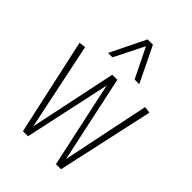

<svg xmlns="http://www.w3.org/2000/svg" viewBox="-230 -891 991 991"><g transform="rotate(45 266.0 -395.0)"><path d="M127 0 11 -529 47 -534 147 -55 247 -532H284L386 -56L485 -534L521 -529L405 0H368L266 -472L164 0ZM152 -596 247 -790H286L380 -596H346L266 -759L184 -596Z"/></g></svg>

Font: Georama SemiCondensed ExtraLight
Style: Regular
Weight: 200
Width: 4
Designer: Jean-Baptiste Levee
Foundry: Production Type
Version: Version 1.000